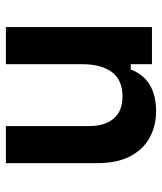

<svg xmlns="http://www.w3.org/2000/svg" viewBox="31 -567 550 652"><g transform="rotate(-90 306.0 -241.0)"><path d="M254 14Q205 14 165 -7.5Q125 -29 101.5 -73.5Q78 -118 78 -186V-496H204V-212Q204 -160 229.5 -130Q255 -100 304 -100Q361 -100 387.5 -136.5Q414 -173 414 -236V-496H540V0H414V-72H396Q363 14 254 14Z"/></g></svg>

Font: Space Mono
Style: Bold
Weight: 700
Monospace: yes
Designer: Colophon Foundry + Benjamin Critton
Foundry: Colophon Foundry & Benjamin Critton
Version: Version 1.003; ttfautohint (v1.8.4.7-5d5b)